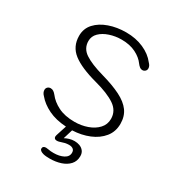

<svg xmlns="http://www.w3.org/2000/svg" viewBox="-195 -751 1010 1090"><g transform="rotate(30 309.5 -206.0)"><path d="M294 213Q283 213 272.2 212.2Q261.5 211.5 251.5 209Q225 201.5 225 187Q225 178.5 230.5 174Q236 169.5 246 169.5Q253 169.5 262.5 171.5Q268.5 173 278.5 173.8Q288.5 174.5 297.5 174.5Q335 174.5 361.5 160.8Q388 147 388 121Q388 105 378 97.8Q368 90.5 353 90.5Q337.5 90.5 326.2 93Q315 95.5 306 99Q299 101.5 292.2 103.2Q285.5 105 278 105Q269.5 105 264.5 100.8Q259.5 96.5 259.5 88Q259.5 84.5 261 79.8Q262.5 75 264 70L283.5 9.5Q216 5.5 167.2 -18.2Q118.5 -42 89.5 -77Q73.5 -92.5 73.5 -110.5Q73.5 -121.5 81.2 -128.8Q89 -136 100.5 -136Q111 -136 119.5 -130.2Q128 -124.5 136 -114.5Q161 -81.5 204.2 -59.8Q247.5 -38 311.5 -38Q355.5 -38 395 -52Q434.5 -66 459 -92.5Q483.5 -119 483.5 -156Q483.5 -209 436.8 -240.5Q390 -272 303 -295Q196 -323.5 143.2 -364.2Q90.5 -405 90.5 -475Q90.5 -522.5 121.2 -556Q152 -589.5 202.8 -607.2Q253.5 -625 313.5 -625Q377 -625 428 -602.5Q479 -580 508.5 -541.5Q516 -534 520 -526.2Q524 -518.5 524 -510Q524 -498.5 516.2 -491.8Q508.5 -485 499 -485Q488.5 -485 480 -491.8Q471.5 -498.5 464.5 -508Q444 -537 404.8 -556.8Q365.5 -576.5 311.5 -576.5Q270.5 -576.5 233.8 -564.2Q197 -552 174 -529.5Q151 -507 151 -475.5Q151 -427.5 192.5 -399.5Q234 -371.5 317 -348Q393.5 -326.5 443.8 -301.2Q494 -276 519 -241.8Q544 -207.5 544 -158.5Q544 -107 514 -70Q484 -33 434.2 -12.5Q384.5 8 324.5 10.5L305.5 73Q317.5 66 334 61Q350.5 56 368 56Q386 56 402 62Q418 68 428.2 81Q438.5 94 438.5 114.5Q438.5 147.5 418.5 169.5Q398.5 191.5 365.8 202.2Q333 213 294 213Z"/></g></svg>

Font: Sono ExtraLight Monospace Light
Style: Regular
Weight: 300
Version: Version 2.112